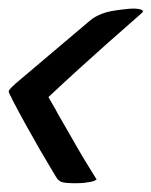

<svg xmlns="http://www.w3.org/2000/svg" viewBox="-30 -538 350 444"><path d="M82 -313.5Q87.9 -302.7 93.8 -293Q99.6 -283.2 103.5 -275.4Q120.1 -246.1 136.7 -217.8Q150.4 -193.4 166 -167.5Q181.6 -141.6 193.4 -123Q188.5 -119.1 180.7 -117.7Q172.9 -116.2 165 -115.2Q155.3 -114.3 144.5 -114.3Q120.1 -114.3 112.3 -117.2Q104.5 -120.1 99.6 -128.9Q98.6 -130.9 87.9 -148.4Q77.1 -166 62.5 -191.4Q47.9 -216.8 30.8 -247.6Q13.7 -278.3 -1 -306.6Q-2.9 -311.5 -6.3 -317.4Q-9.8 -323.2 -9.8 -327.1Q-9.8 -328.1 -7.8 -331.1Q-4.9 -335 5.9 -344.7L176.8 -489.3Q183.6 -495.1 190.4 -499Q197.3 -502.9 206.1 -506.3Q214.8 -509.8 227.1 -512.2Q239.3 -514.6 257.8 -516.6Q273.4 -518.6 282.2 -518.1Q291 -517.6 295.4 -516.1Q299.8 -514.6 300.3 -512.7Q300.8 -510.7 299.8 -509.8Q294.9 -504.9 272.9 -485.8Q251 -466.8 220.2 -439.5Q189.5 -412.1 152.8 -378.9Q116.2 -345.7 82 -313.5Z"/></svg>

Font: Satisfy
Style: Regular
Weight: 400
Designer: Font Diner, Inc
Foundry: Font Diner, Inc
Version: Version 1.000